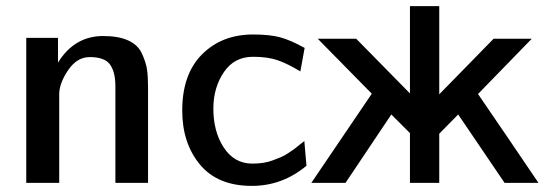

<svg xmlns="http://www.w3.org/2000/svg" viewBox="-20 -599 1806 629"><path d="M66 0V-475H170V-394Q224 -481 318 -481Q368 -481 400 -466.5Q432 -452 445 -423.5Q458 -395 461.5 -372Q465 -349 465 -313V0H358V-317Q358 -363 340.5 -387.5Q323 -412 274 -412Q233 -412 204.5 -371Q176 -330 174 -294V0Z M577 -237Q577 -356 642 -421Q707 -486 809 -486Q863 -486 897 -477Q931 -468 978 -442L964 -365Q923 -390 890 -401.5Q857 -413 809 -413Q748 -413 714 -363.5Q680 -314 679 -247Q678 -170 712.5 -116.5Q747 -63 807 -63Q825 -63 842 -65.5Q859 -68 874.5 -74Q890 -80 901 -84.5Q912 -89 926 -98.5Q940 -108 945 -111.5Q950 -115 963 -126L977 -137L984 -56Q905 10 805 10Q693 10 635 -60Q577 -130 577 -237Z M1000 0 1198 -292 1021 -472H1147L1323 -293V-579H1419V-290L1597 -472H1722L1546 -291Q1578 -244 1645 -146Q1712 -48 1744 0H1633L1481 -224L1419 -161V0H1323V-163L1262 -224Q1236 -185 1112 0Z"/></svg>

Font: Coval
Style: Medium
Weight: 500
Foundry: Context Ltd
Version: Version 001.000